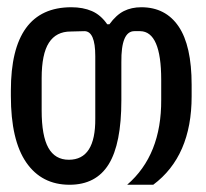

<svg xmlns="http://www.w3.org/2000/svg" viewBox="-20 -510 568 530"><path d="M172 0Q95 0 52.5 -61.5Q10 -123 10 -245V-260Q10 -490 177 -490Q209 -490 233.5 -479.5Q258 -469 276 -443H282Q301 -469 322 -479.5Q343 -490 370 -490Q437 -490 473 -437Q509 -384 509 -276V-244Q509 -79 403 0H331Q426 -82 425 -235V-290Q425 -423 367 -424H351Q314 -424 315 -338V-233Q315 -113 280 -56.5Q245 0 172 0ZM170 -69Q244 -69 243 -183V-355Q243 -424 213 -424L175 -423Q135 -423 115 -392Q95 -361 95 -294V-205Q95 -135 113.5 -102Q132 -69 170 -69Z"/></svg>

Font: PlemolJP
Style: Regular
Weight: 400
Monospace: yes
Version: v2.0.4; ttfautohint (v1.8.4.7-5d5b-dirty) -l 6 -r 45 -G 200 